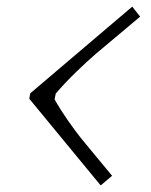

<svg xmlns="http://www.w3.org/2000/svg" viewBox="-20 -690 457 582"><path d="M71.8 -407.2 380.9 -669.9 404.8 -639.6Q383.3 -621.1 339.4 -584.7Q295.4 -548.3 270.8 -527.1Q246.1 -505.9 211.4 -472.4Q176.8 -439 148.9 -406.2L145.5 -388.7Q163.1 -357.4 186.3 -324.2Q209.5 -291 226.1 -270.5Q242.7 -250 274.2 -212.2Q305.7 -174.3 319.8 -157.2L285.2 -127.9L68.8 -390.6Z"/></svg>

Font: Resagnicto
Style: Italic
Weight: 500
Italic angle: -10°
Version: Version 0.999